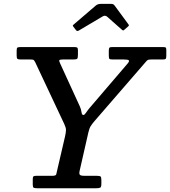

<svg xmlns="http://www.w3.org/2000/svg" viewBox="-20 -1000 904 1020"><path d="M154 -20V-48Q154 -60 157.8 -63Q161.5 -66 173 -66H257.5Q277 -66 278.8 -73.8Q280.5 -81.5 284 -96.5L325.5 -275Q330.5 -297 330.5 -309.5Q330.5 -322 322 -340L167.5 -668.5Q162.5 -678 159.2 -681Q156 -684 141.5 -684H90.5Q77.5 -684 73 -687Q68.5 -690 68.5 -704V-732.5Q68.5 -745 73 -747.5Q77.5 -750 90 -750H374.5Q386 -750 390 -747.2Q394 -744.5 394 -733V-708.5Q394 -692.5 390.2 -688.2Q386.5 -684 371 -684H314Q297 -684 295.2 -679.8Q293.5 -675.5 299 -664L404 -435Q411 -419.5 413 -404.2Q415 -389 423 -389Q429 -389 437.2 -401.5Q445.5 -414 456 -426.5L658 -662.5Q668.5 -675 664.2 -679.5Q660 -684 637 -684H580Q564 -684 561 -687.5Q558 -691 558 -707V-729.5Q558 -742 560.8 -746Q563.5 -750 575.5 -750H844.5Q855.5 -750 859.5 -748Q863.5 -746 863.5 -735.5V-703.5Q863.5 -691 860.2 -687.5Q857 -684 845 -684H785Q769 -684 764.2 -680.8Q759.5 -677.5 752.5 -669L481 -355.5Q469 -341.5 461.8 -330Q454.5 -318.5 449.5 -296.5L403.5 -94.5Q399.5 -78 403.8 -72Q408 -66 429.5 -66H493.5Q509.5 -66 514 -62.5Q518.5 -59 518.5 -43V-23Q518.5 -7 513 -3.5Q507.5 0 492.5 0H178Q163.5 0 158.8 -2.8Q154 -5.5 154 -20ZM382.5 -841.5 371 -856.5Q366 -862.5 366.8 -864.5Q367.5 -866.5 374 -872L489.5 -971Q499.5 -979.5 517.5 -979.5H567Q577 -979.5 581 -977.5Q585 -975.5 588.5 -971L662.5 -870.5Q665 -866.5 664.8 -864.8Q664.5 -863 660 -859L642.5 -843.5Q635.5 -837.5 633.5 -838Q631.5 -838.5 626.5 -843L549 -911.5Q538 -921 524 -912L400 -838.5Q393.5 -834.5 389.8 -835.5Q386 -836.5 382.5 -841.5Z"/></svg>

Font: Besley* Medium
Style: Italic
Weight: 500
Italic angle: -13°
Designer: Owen Earl
Foundry: indestructible type*
Version: Version 3.000; ttfautohint (v1.8.3)